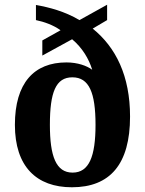

<svg xmlns="http://www.w3.org/2000/svg" viewBox="-20 -782 613 812"><path d="M284 10C445 10 530 -87 530 -289C530 -461 470 -582 372 -661L433 -697V-762L316 -697C254 -734 188 -751 132 -761V-697C166 -690 206 -676 236 -654L159 -611V-547L285 -616C328 -580 356 -533 370 -487C347 -504 308 -518 261 -518C124 -518 43 -431 43 -254C43 -78 134 10 284 10ZM287 -52C217 -52 191 -121 191 -254C191 -392 216 -455 286 -455C357 -455 384 -390 384 -254C384 -121 357 -52 287 -52Z"/></svg>

Font: Noto Serif Ethiopic SemiCondensed
Style: Bold
Weight: 700
Width: 4
Designer: Monotype Design Team
Foundry: Monotype Imaging Inc.
Version: Version 2.102